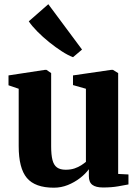

<svg xmlns="http://www.w3.org/2000/svg" viewBox="-20 -883 658 914"><path d="M470.5 9.5Q436.5 9.5 419.8 -3Q403 -15.5 403 -44.5V-77.5Q387 -55.5 360.8 -35.2Q334.5 -15 302.8 -2.2Q271 10.5 236.5 10.5Q147 10.5 108 -35.8Q69 -82 69 -187.5V-460.5L20.5 -477V-524L194.5 -550.5H201L223.5 -535V-186.5Q223.5 -146 229.8 -121.5Q236 -97 251.2 -86Q266.5 -75 292.5 -75Q316.5 -75 334.8 -81.2Q353 -87.5 366.5 -96.2Q380 -105 389 -112.5V-460.5L327.5 -478V-524L509.5 -550.5H517.5L542.5 -535V-55L591.5 -52.5V-5Q573.5 -1.5 542.2 4Q511 9.5 470.5 9.5ZM327 -611Q304 -619.5 274.5 -638.5Q245 -657.5 214.2 -682.2Q183.5 -707 157.8 -733Q132 -759 117 -781.5L210 -863L370.5 -647L328 -611Z"/></svg>

Font: Merriweather 60pt ExtraBold
Style: Regular
Weight: 800
Version: Version 2.100